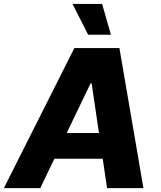

<svg xmlns="http://www.w3.org/2000/svg" viewBox="-42 -977 834 997"><path d="M534.1 -796.5 488.3 -956.7H334.5L415.8 -796.5ZM513.8 0H702.8L578.1 -727.3H344.1L-22 0H166.9L240.4 -152.7H491.5ZM304.3 -286.2 428.3 -544H433.9L471.9 -286.2Z"/></svg>

Font: TID UI Extra Bold
Style: Italic
Weight: 800
Italic angle: -9.39999°
Designer: The TID Project Authors
Foundry: Bakken & Bæck
Version: Version 1.001;hotconv 1.0.109;makeotfexe 2.5.65596